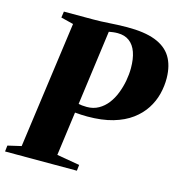

<svg xmlns="http://www.w3.org/2000/svg" viewBox="-128 -849 898 949"><g transform="rotate(15 321.0 -375.0)"><path d="M-17.5 0 -14 -31 55 -47 144 -695.5 80 -711.5 84.5 -743H234Q273.5 -743 315.8 -746Q358 -749 406.5 -749.5Q495 -750 550.8 -728.8Q606.5 -707.5 633 -664.8Q659.5 -622 660.5 -557Q661 -516.5 650.8 -475.5Q640.5 -434.5 617 -398Q593.5 -361.5 555 -333Q516.5 -304.5 460.8 -288.2Q405 -272 330 -272Q316 -272 299.5 -272.8Q283 -273.5 268 -275Q253 -276.5 243.5 -278.5L244.5 -326.5Q256 -324 267.8 -321.8Q279.5 -319.5 291.2 -318.2Q303 -317 315.5 -317Q349 -317 375.2 -331.8Q401.5 -346.5 420.8 -371.5Q440 -396.5 452.2 -428Q464.5 -459.5 470.8 -493.2Q477 -527 477 -558.5Q477 -606 465.2 -639.5Q453.5 -673 429.5 -691Q405.5 -709 369.5 -709Q357 -709 345.5 -707.5Q334 -706 322.2 -703.8Q310.5 -701.5 297.5 -697.5L327.5 -725L236.5 -50.5L353.5 -30.5L350 0Z"/></g></svg>

Font: Merriweather 96pt Black
Style: Italic
Weight: 900
Italic angle: -7.8°
Version: Version 2.101